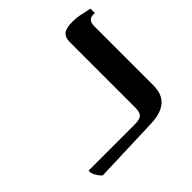

<svg xmlns="http://www.w3.org/2000/svg" viewBox="-142 -862 1084 1084"><g transform="rotate(45 399.5 -320.0)"><path d="M668 7V-364Q668 -399 655.5 -415Q643 -431 599 -431H81Q43 -431 26 -451.5Q9 -472 9 -524Q9 -549 13.5 -574Q18 -599 29 -647H64V-632Q64 -613 77 -602.5Q90 -592 111 -592H587Q632 -592 663 -575Q694 -558 711 -522Q728 -486 730 -429L744 -30Q730 -16 718 -8Q706 0 686 7Z"/></g></svg>

Font: Noto Serif Hebrew
Style: Bold
Weight: 700
Version: Version 2.003